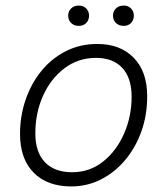

<svg xmlns="http://www.w3.org/2000/svg" viewBox="-20 -662 601 690"><path d="M330 -504Q412 -504 460.5 -454.5Q509 -405 509 -316Q509 -248 488 -189.5Q467 -131 429.5 -86.5Q392 -42 342.5 -17Q293 8 236 8Q150 8 101 -41.5Q52 -91 52 -181Q52 -244 71.5 -302Q91 -360 127.5 -405.5Q164 -451 215.5 -477.5Q267 -504 330 -504ZM239 -43Q302 -43 350 -81Q398 -119 425.5 -181Q453 -243 453 -314Q453 -382 419.5 -418Q386 -454 325 -454Q261 -454 211.5 -416.5Q162 -379 134.5 -317.5Q107 -256 107 -183Q107 -115 141.5 -79Q176 -43 239 -43ZM425 -569Q407 -569 396.5 -579.5Q386 -590 386 -606Q386 -621 396.5 -631.5Q407 -642 425 -642Q441 -642 451 -631.5Q461 -621 461 -606Q461 -590 451 -579.5Q441 -569 425 -569ZM263 -569Q246 -569 235.5 -579.5Q225 -590 225 -606Q225 -621 235.5 -631.5Q246 -642 263 -642Q280 -642 290 -631.5Q300 -621 300 -606Q300 -590 290 -579.5Q280 -569 263 -569Z"/></svg>

Font: Livvic Light
Style: Italic
Weight: 300
Italic angle: -10°
Designer: Jacques Le Bailly, Baron von Fonthausen
Version: Version 1.001; ttfautohint (v1.8.2)